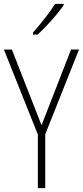

<svg xmlns="http://www.w3.org/2000/svg" viewBox="-20 -1020 427 989"><path d="M194 -375 346 -765H387L213 -328V-51H175V-327L0 -765H41ZM308 -993Q292 -970 268.5 -942Q245 -914 220 -887.5Q195 -861 174 -842H150V-852Q182 -889 211.5 -926.5Q241 -964 264 -1000H308Z"/></svg>

Font: Noto Sans Tamil UI Condensed ExtraLight
Style: Regular
Weight: 200
Width: 3
Designer: Jelle Bosma - Monotype Design Team
Foundry: Monotype Imaging Inc.
Version: Version 2.004; ttfautohint (v1.8.4.7-5d5b)